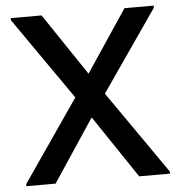

<svg xmlns="http://www.w3.org/2000/svg" viewBox="-52 -769 771 819"><g transform="rotate(-5 333.5 -360.0)"><path d="M28 0V-9L269 -359L24 -711V-720H156L334 -455L511 -720H636V-711L396 -364L643 -9V0H511L331 -268L153 0Z"/></g></svg>

Font: Kufam Medium
Style: Regular
Weight: 500
Designer: Wael Morcos, Artur Schmal
Foundry: Original Type
Version: Version 1.300; ttfautohint (v1.8.3)